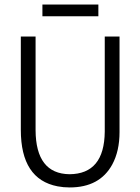

<svg xmlns="http://www.w3.org/2000/svg" viewBox="-20 -821 622 851"><path d="M509.8 -235.4V-659.2H444.3V-237.3Q442.4 -49.8 288.1 -48.8Q138.7 -50.8 137.7 -244.1V-659.2H72.3V-245.1Q72.3 -26.4 235.4 4.9Q260.7 9.8 289.1 9.8Q421.9 9.8 477.5 -91.8Q509.8 -151.4 509.8 -235.4ZM168 -800.8V-749H416V-800.8Z"/></svg>

Font: Yaldevi Colombo
Style: Regular
Weight: 400
Designer: Sol Matas, Denzil Rajitha, Kosala Senevirathne and Pathum Egodawatta
Foundry: Mooniak
Version: Version 1.020 ; ttfautohint (v1.6)